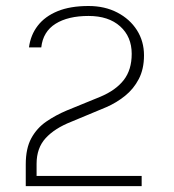

<svg xmlns="http://www.w3.org/2000/svg" viewBox="-20 -636 594 656"><path d="M68 0V-74.5Q68 -129 87 -163.8Q106 -198.5 138 -220.5Q170 -242.5 208 -258.5L323 -305.5Q375.5 -327.5 402.8 -362.5Q430 -397.5 430 -452Q430 -510.5 390.5 -546Q351 -581.5 282.5 -581.5Q212.5 -581.5 169.8 -554.8Q127 -528 121 -474H79Q84.5 -516.5 109 -548.2Q133.5 -580 176.8 -597.8Q220 -615.5 282.5 -615.5Q338 -615.5 380.8 -593.2Q423.5 -571 447.8 -533Q472 -495 472 -447Q472 -400 454.2 -366Q436.5 -332 407.2 -308.5Q378 -285 343.5 -270L223.5 -220Q166.5 -197.5 135.8 -163.8Q105 -130 105 -76.5V-35H464V0Z"/></svg>

Font: Karla ExtraLight
Style: Regular
Weight: 250
Designer: Jonathan Pinhorn
Version: Version 2.004;gftools[0.9.33]